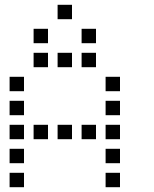

<svg xmlns="http://www.w3.org/2000/svg" viewBox="-20 -800 640 800"><path d="M221 -780Q220 -780 220 -780Q220 -780 220 -779V-721Q220 -720 220 -720Q220 -720 221 -720H279Q280 -720 280 -720Q280 -720 280 -721V-779Q280 -780 280 -780Q280 -780 279 -780ZM121 -680Q120 -680 120 -680Q120 -680 120 -679V-621Q120 -620 120 -620Q120 -620 121 -620H179Q180 -620 180 -620Q180 -620 180 -621V-679Q180 -680 180 -680Q180 -680 179 -680ZM321 -680Q320 -680 320 -680Q320 -680 320 -679V-621Q320 -620 320 -620Q320 -620 321 -620H379Q380 -620 380 -620Q380 -620 380 -621V-679Q380 -680 380 -680Q380 -680 379 -680ZM121 -580Q120 -580 120 -580Q120 -580 120 -579V-521Q120 -520 120 -520Q120 -520 121 -520H179Q180 -520 180 -520Q180 -520 180 -521V-579Q180 -580 180 -580Q180 -580 179 -580ZM221 -580Q220 -580 220 -580Q220 -580 220 -579V-521Q220 -520 220 -520Q220 -520 221 -520H279Q280 -520 280 -520Q280 -520 280 -521V-579Q280 -580 280 -580Q280 -580 279 -580ZM321 -580Q320 -580 320 -580Q320 -580 320 -579V-521Q320 -520 320 -520Q320 -520 321 -520H379Q380 -520 380 -520Q380 -520 380 -521V-579Q380 -580 380 -580Q380 -580 379 -580ZM21 -480Q20 -480 20 -480Q20 -480 20 -479V-421Q20 -420 20 -420Q20 -420 21 -420H79Q80 -420 80 -420Q80 -420 80 -421V-479Q80 -480 80 -480Q80 -480 79 -480ZM421 -480Q420 -480 420 -480Q420 -480 420 -479V-421Q420 -420 420 -420Q420 -420 421 -420H479Q480 -420 480 -420Q480 -420 480 -421V-479Q480 -480 480 -480Q480 -480 479 -480ZM21 -380Q20 -380 20 -380Q20 -380 20 -379V-321Q20 -320 20 -320Q20 -320 21 -320H79Q80 -320 80 -320Q80 -320 80 -321V-379Q80 -380 80 -380Q80 -380 79 -380ZM421 -380Q420 -380 420 -380Q420 -380 420 -379V-321Q420 -320 420 -320Q420 -320 421 -320H479Q480 -320 480 -320Q480 -320 480 -321V-379Q480 -380 480 -380Q480 -380 479 -380ZM21 -280Q20 -280 20 -280Q20 -280 20 -279V-221Q20 -220 20 -220Q20 -220 21 -220H79Q80 -220 80 -220Q80 -220 80 -221V-279Q80 -280 80 -280Q80 -280 79 -280ZM121 -280Q120 -280 120 -280Q120 -280 120 -279V-221Q120 -220 120 -220Q120 -220 121 -220H179Q180 -220 180 -220Q180 -220 180 -221V-279Q180 -280 180 -280Q180 -280 179 -280ZM221 -280Q220 -280 220 -280Q220 -280 220 -279V-221Q220 -220 220 -220Q220 -220 221 -220H279Q280 -220 280 -220Q280 -220 280 -221V-279Q280 -280 280 -280Q280 -280 279 -280ZM321 -280Q320 -280 320 -280Q320 -280 320 -279V-221Q320 -220 320 -220Q320 -220 321 -220H379Q380 -220 380 -220Q380 -220 380 -221V-279Q380 -280 380 -280Q380 -280 379 -280ZM421 -280Q420 -280 420 -280Q420 -280 420 -279V-221Q420 -220 420 -220Q420 -220 421 -220H479Q480 -220 480 -220Q480 -220 480 -221V-279Q480 -280 480 -280Q480 -280 479 -280ZM21 -180Q20 -180 20 -180Q20 -180 20 -179V-121Q20 -120 20 -120Q20 -120 21 -120H79Q80 -120 80 -120Q80 -120 80 -121V-179Q80 -180 80 -180Q80 -180 79 -180ZM421 -180Q420 -180 420 -180Q420 -180 420 -179V-121Q420 -120 420 -120Q420 -120 421 -120H479Q480 -120 480 -120Q480 -120 480 -121V-179Q480 -180 480 -180Q480 -180 479 -180ZM21 -80Q20 -80 20 -80Q20 -80 20 -79V-21Q20 -20 20 -20Q20 -20 21 -20H79Q80 -20 80 -20Q80 -20 80 -21V-79Q80 -80 80 -80Q80 -80 79 -80ZM421 -80Q420 -80 420 -80Q420 -80 420 -79V-21Q420 -20 420 -20Q420 -20 421 -20H479Q480 -20 480 -20Q480 -20 480 -21V-79Q480 -80 480 -80Q480 -80 479 -80Z"/></svg>

Font: Doto Medium
Style: Regular
Weight: 500
Monospace: yes
Version: Version 1.000